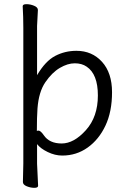

<svg xmlns="http://www.w3.org/2000/svg" viewBox="-20 -730 612 922"><path d="M90 144 92 55V-596Q92 -649 89 -700Q89 -710 107 -710Q125 -710 143.5 -702.5Q162 -695 162 -682L158 -605V-369Q198 -437 245 -461.5Q292 -486 347 -486Q422 -486 470 -433Q518 -380 518 -287Q518 -194 486.5 -127Q455 -60 401 -21.5Q347 17 279 17Q244 17 209 0Q174 -17 158 -38V56L163 162Q163 172 145 172Q127 172 108.5 164.5Q90 157 90 144ZM157 -101Q161 -103 164 -103Q175 -103 190 -81Q217 -41 276 -41Q335 -41 392.5 -105Q450 -169 450 -271.5Q450 -374 396 -410Q373 -426 339 -426Q305 -426 267.5 -404Q230 -382 198 -335.5Q166 -289 160 -209Q157 -167 157 -101Z"/></svg>

Font: ToneOZ-Pinyin-WenKai-Regular
Style: Regular
Weight: 400
Designer: Fontworks Inc.
Foundry: ToneOZ
Version: Version 0.240331